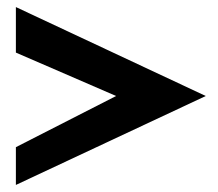

<svg xmlns="http://www.w3.org/2000/svg" viewBox="-20 -554 619 544"><path d="M25 -30 563 -282 25 -534V-405L309 -282L25 -137Z"/></svg>

Font: Charger Sport
Style: UltExt
Weight: 1000
Designer: Jasper
Foundry: Cannot Into Space Fonts
Version: Version 1.1